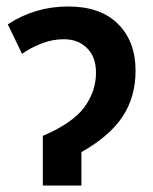

<svg xmlns="http://www.w3.org/2000/svg" viewBox="-20 -572 472 592"><path d="M190 -552Q290 -552 344 -498Q398 -444 398 -354Q398 -273 358 -212.5Q318 -152 231 -103V0H112V-153Q205 -193 240.5 -242Q276 -291 276 -348Q276 -396 248.5 -423.5Q221 -451 177 -451Q141 -451 107 -437.5Q73 -424 48 -406L4 -497Q88 -552 190 -552Z"/></svg>

Font: Noto Sans SemiCondensed SemiBold
Style: Regular
Weight: 600
Width: 4
Designer: Monotype Design Team
Foundry: Monotype Imaging Inc.
Version: Version 2.013; ttfautohint (v1.8.4.7-5d5b)